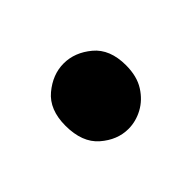

<svg xmlns="http://www.w3.org/2000/svg" viewBox="-53 -506 381 381"><g transform="rotate(-45 138.0 -315.5)"><path d="M137 -224Q106 -224 79.5 -247Q53 -270 53 -317Q53 -362 80 -384.5Q107 -407 138 -407Q169 -407 196 -384.5Q223 -362 223 -317Q223 -286 210 -265.5Q197 -245 177.5 -234.5Q158 -224 137 -224Z"/></g></svg>

Font: Yaldevi ExtraLight SemiBold
Style: Regular
Weight: 600
Version: Version 1.100